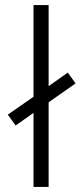

<svg xmlns="http://www.w3.org/2000/svg" viewBox="-20 -742 332 762"><path d="M113 0V-294L42 -244L11 -287L113 -358V-722H173V-400L249 -454L280 -411L173 -336V0Z"/></svg>

Font: Titillium Web Light
Style: Regular
Weight: 300
Version: Version 1.002;PS 57.000;hotconv 1.0.70;makeotf.lib2.5.55311